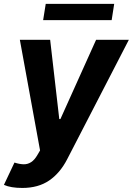

<svg xmlns="http://www.w3.org/2000/svg" viewBox="-38 -747 672 972"><path d="M74.9 204.5Q16.7 204.5 -18.1 188.9L35.2 76Q60.7 84.2 81.3 84.7Q101.9 85.2 119.5 73.9Q137.1 62.5 151.3 37.6L164.8 14.6L62.5 -545.5H215.9L262.1 -144.2H267.8L448.5 -545.5H614.3L302.2 58.9Q266 129.3 210.8 166.9Q155.5 204.5 74.9 204.5ZM540.1 -727.3 527.3 -645.2H180.4L193.5 -727.3Z"/></svg>

Font: Karasuma Gothic
Style: Bold Italic
Weight: 700
Italic angle: 9.39998°
Designer: Rasmus Andersson / Ryoko Nishizuka
Foundry: Genbu
Version: Version 1.00